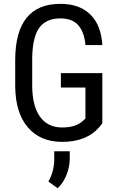

<svg xmlns="http://www.w3.org/2000/svg" viewBox="-20 -741 631 1016"><path d="M521.5 -88.4 505.9 -68.8Q438.5 9.8 308.6 9.8Q193.4 9.8 127.7 -66.7Q62 -143.1 60.5 -282.7V-422.4Q60.5 -571.8 120.4 -646.2Q180.2 -720.7 299.3 -720.7Q400.9 -720.7 458.3 -664.1Q515.6 -607.4 521.5 -502.4H432.1Q426.8 -568.8 395.3 -606.2Q363.8 -643.6 299.8 -643.6Q223.1 -643.6 187.5 -593.5Q151.9 -543.5 150.4 -433.6V-288.6Q150.4 -181.2 191.4 -123.8Q232.4 -66.4 309.1 -66.4Q381.3 -66.4 418.9 -101.6L432.1 -113.8V-277.8H302.2V-354H521.5ZM284.7 254.9 236.3 219.7Q266.1 166 267.1 105.5V59.6H349.1V96.7Q349.1 142.6 331.3 186Q313.5 229.5 284.7 254.9Z"/></svg>

Font: Roboto Condensed
Style: Regular
Weight: 400
Designer: Google
Version: Version 2.001047; 2015